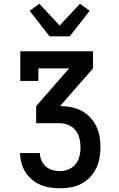

<svg xmlns="http://www.w3.org/2000/svg" viewBox="-20 -795 640 1030"><path d="M302 215Q275 215 248.5 211Q222 207 197 196.5Q172 186 151.5 168.5Q131 151 116.5 128.5Q102 106 95 79.5Q88 53 87 26H194Q194 47 202.5 66Q211 85 226.5 98.5Q242 112 262 117.5Q282 123 302 123Q326 123 348.5 113.5Q371 104 386 85Q401 66 406.5 42.5Q412 19 412 -5Q412 -29 406 -53Q400 -77 385 -96Q370 -115 347 -124.5Q324 -134 300 -134H174V-226L351 -428H186V-361H89V-520H479V-428L302 -226Q331 -226 360 -220.5Q389 -215 415.5 -201.5Q442 -188 462.5 -166.5Q483 -145 496 -118.5Q509 -92 514 -63Q519 -34 519 -4Q519 25 513.5 54Q508 83 495.5 109Q483 135 462 156.5Q441 178 415 191.5Q389 205 360 210Q331 215 302 215ZM246 -600 139 -737 191 -775 300 -658 409 -775 461 -737 354 -600Z"/></svg>

Font: Iosevka Etoile Semibold
Style: Regular
Weight: 600
Designer: Belleve Invis
Foundry: Belleve Invis
Version: Version 22.1.2; ttfautohint (v1.8.4)